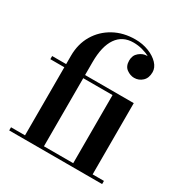

<svg xmlns="http://www.w3.org/2000/svg" viewBox="-175 -894 980 1028"><g transform="rotate(30 315.0 -380.0)"><path d="M25.5 0V-19.5H112V-440.5H25.5V-460H112V-511.5Q112 -584.5 145.2 -640.5Q178.5 -696.5 236.2 -728.2Q294 -760 367.5 -760Q413 -760 451 -745Q489 -730 511.8 -705.8Q534.5 -681.5 534.5 -653.5Q534.5 -617 513.2 -597.5Q492 -578 463.5 -578Q439.5 -578 417 -594.2Q394.5 -610.5 394.5 -646Q394.5 -678 417 -696.5Q439.5 -715 463.5 -715Q466.5 -715 469 -715Q448.5 -726.5 422 -733.5Q395.5 -740.5 367.5 -740.5Q300 -740.5 264.5 -689Q229 -637.5 229 -540V-460H530V-19.5H600V0ZM410 -440.5H229V-19.5H410Z"/></g></svg>

Font: Bodoni Moda SemiBold
Style: Regular
Weight: 600
Designer: Owen Earl
Foundry: indestructible type
Version: Version 2.005; ttfautohint (v1.8.4.7-5d5b)